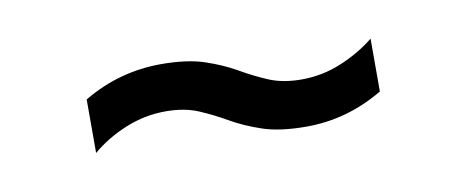

<svg xmlns="http://www.w3.org/2000/svg" viewBox="-29 -386 659 272"><g transform="rotate(-10 300.0 -250.5)"><path d="M396 -189Q358 -189 333 -197.5Q308 -206 289 -217Q270 -228 250 -236.5Q230 -245 203 -245Q173 -245 145 -233.5Q117 -222 96 -204V-281Q123 -297 151 -304.5Q179 -312 208 -312Q246 -312 271 -303.5Q296 -295 315 -284Q334 -273 354 -264.5Q374 -256 401 -256Q431 -256 458.5 -267.5Q486 -279 507 -296V-220Q455 -189 396 -189Z"/></g></svg>

Font: Finlandica
Style: Italic
Weight: 400
Italic angle: -8°
Designer: Niklas Ekholm, Juho Hiilivirta, Jaakko Suomalainen
Foundry: Helsinki Type Studio
Version: Version 1.064